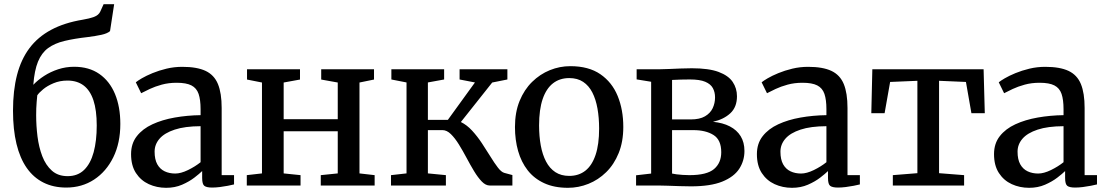

<svg xmlns="http://www.w3.org/2000/svg" viewBox="-20 -886 5281 917"><path d="M296.3 9.8Q235 9.8 187.6 -14Q140.1 -37.7 107.7 -84Q75.3 -130.3 58.7 -198.9Q42.1 -267.6 42.1 -357.3Q42.1 -453.5 61.3 -527.9Q80.5 -602.2 120.6 -655.9Q160.8 -709.5 224 -743.4Q287.2 -777.4 375.1 -791.9Q407.1 -797.2 429.1 -805.3Q451.1 -813.5 459.1 -831.1L474.8 -865.9H525.2L505.5 -737.3Q492.5 -725.9 464.1 -719.7Q435.7 -713.5 398.4 -708.9Q334.2 -701.6 287.4 -690.3Q240.6 -679 209.6 -656.2Q178.7 -633.4 161.5 -591.7Q144.4 -550 139.1 -481Q160.5 -503.8 190.8 -523.4Q221 -543 257.7 -555.1Q294.4 -567.1 334.1 -567.1Q405.3 -567.1 454.5 -532.8Q503.7 -498.5 529.2 -437.2Q554.7 -375.9 554.7 -294.1Q554.7 -203.4 521.2 -135Q487.6 -66.6 429.5 -28.4Q371.3 9.8 296.3 9.8ZM303 -44.7Q351.1 -44.7 381.8 -74.6Q412.5 -104.5 427.3 -159Q442 -213.4 442 -286.7Q442 -359.6 426.2 -407.1Q410.3 -454.6 379.3 -477.9Q348.2 -501.2 302.5 -501.2Q265.9 -501.2 236.1 -488.7Q206.2 -476.3 186.2 -459.7Q166.2 -443.1 158 -430.7Q156.6 -416.1 155.2 -400.2Q153.8 -384.4 153.2 -368Q152.7 -351.7 152.7 -335.6Q152.7 -285.5 159.1 -234.1Q165.6 -182.8 182 -139.9Q198.4 -97.1 227.8 -70.9Q257.2 -44.7 303 -44.7Z M606 -149.9Q606 -200.5 633.5 -235.6Q661 -270.8 707.9 -292.4Q754.9 -314.1 814.4 -324.6Q873.8 -335.1 938 -336V-364.4Q938 -409.7 928.5 -437.6Q918.9 -465.4 894.2 -478.1Q869.5 -490.7 824.1 -490.7Q785.4 -490.7 752.8 -481.8Q720.3 -472.9 695.3 -461.1Q670.2 -449.4 654.2 -440.8L628.6 -492.9Q636.3 -499.6 657.1 -511.9Q677.9 -524.1 708.3 -536.7Q738.8 -549.3 775.3 -558.1Q811.8 -566.8 850.4 -566.8Q920.7 -566.8 961.9 -547.4Q1003.1 -527.9 1020.9 -484.6Q1038.7 -441.3 1038.7 -370.3V-49.5H1097.8V-5.2Q1086.6 -2.3 1068.5 1.2Q1050.4 4.7 1030.3 7.3Q1010.2 9.8 993.4 9.8Q967.1 9.8 956.3 1.9Q945.5 -6 945.5 -36V-69Q933 -56.6 908.3 -37.6Q883.7 -18.7 849.5 -3.8Q815.3 11 773.6 11Q728.8 11 690.6 -6.5Q652.5 -24 629.2 -59.7Q606 -95.4 606 -149.9ZM816.9 -57.2Q843.7 -57.2 877.9 -73.8Q912.1 -90.5 938 -111.3V-283.3Q862.9 -283 814.3 -266.9Q765.6 -250.9 742 -223.6Q718.4 -196.4 718.4 -161.6Q718.4 -124.5 731.2 -101.4Q744.1 -78.4 766.4 -67.8Q788.7 -57.2 816.9 -57.2Z M1158.7 0V-49.5L1231.2 -57.8V-491.9L1159.8 -506.1V-555.3H1412.8V-506.1L1334.8 -491.9V-316.8H1593.1V-491.9L1514.1 -506.1V-555.3H1766.3V-506.1L1696.9 -491.9V-57.8L1769.3 -49.5V0H1512V-49.5L1593.1 -57.8V-259.2H1334.8V-57.8L1415.4 -49.5V0Z M1847.4 0V-49.5L1921.6 -57.9V-492.2L1849.2 -506.4V-555.3H2101.2V-506.4L2023.6 -492.2V-313.5H2119L2248.4 -492.2L2175 -506.4V-555.3H2403.3V-506.4L2330.8 -491.9L2181.1 -303.2Q2209.7 -289.4 2234.8 -262.1Q2259.8 -234.9 2281.5 -202.1Q2303.3 -169.3 2322.3 -138.3Q2341.3 -107.3 2357.8 -85.8Q2374.2 -64.3 2388.6 -60.3L2427.2 -49.9V0H2318.8Q2299.4 0 2281 -19.1Q2262.5 -38.2 2244.3 -68.4Q2226.1 -98.5 2208.2 -132.3Q2190.2 -166.1 2171.6 -196.2Q2152.9 -226.4 2133.4 -245.5Q2113.9 -264.6 2093 -264.6H2023.6V-57.9L2109.6 -49.5V0Z M2439.5 -279.3Q2439.5 -349.6 2461.5 -403.7Q2483.6 -457.8 2521.3 -494.8Q2559 -531.8 2606.1 -550.9Q2653.3 -570 2703.7 -570Q2791.4 -570 2847.3 -531.6Q2903.2 -493.2 2930.1 -427.4Q2956.9 -361.7 2956.9 -279.7Q2956.9 -209.2 2934.8 -154.8Q2912.8 -100.5 2875.1 -63.6Q2837.4 -26.7 2790.2 -7.9Q2743 11 2692.6 11Q2627 11 2579.1 -11.1Q2531.2 -33.1 2500.3 -72.5Q2469.5 -112 2454.5 -164.9Q2439.5 -217.8 2439.5 -279.3ZM2698.8 -45.9Q2744.1 -45.9 2775.9 -70.9Q2807.7 -96 2824.5 -146.3Q2841.4 -196.6 2841.4 -272Q2841.4 -323.5 2833.6 -367.5Q2825.8 -411.5 2809.1 -444.2Q2792.4 -476.9 2765.2 -495Q2738 -513.1 2698.8 -513.1Q2653.3 -513.1 2621.1 -488.1Q2588.9 -463 2571.8 -413Q2554.7 -362.9 2554.7 -287Q2554.7 -235 2562.8 -191Q2570.9 -147 2588 -114.4Q2605.1 -81.8 2632.5 -63.8Q2660 -45.9 2698.8 -45.9Z M3280 4Q3256.6 4 3226.4 3Q3196.2 2 3168.5 1Q3140.9 0 3124.3 0H3017.9V-48.8L3089.9 -57.1V-495.5L3020.6 -506.8V-555.3H3132.9Q3149.9 -555.3 3175.7 -556.5Q3201.6 -557.7 3230.4 -558.8Q3259.2 -560 3284.2 -560Q3365 -560 3412 -542.5Q3459.1 -524.9 3479.4 -494.7Q3499.8 -464.4 3499.8 -426.1Q3499.8 -374.6 3468.2 -345.2Q3436.5 -315.8 3385.2 -304.2Q3432 -299.8 3465.6 -282.4Q3499.2 -265.1 3517.4 -235.6Q3535.5 -206.1 3535.5 -165Q3535.5 -118 3510.5 -79.6Q3485.4 -41.3 3429.4 -18.6Q3373.4 4 3280 4ZM3272.7 -49.5Q3356 -49.5 3390.3 -78.7Q3424.7 -107.9 3424.7 -159Q3424.7 -218.2 3387.6 -241.3Q3350.5 -264.5 3291.6 -264.5H3189.8V-57.1Q3197.6 -55.2 3210.7 -53.5Q3223.8 -51.9 3239.9 -50.7Q3256.1 -49.5 3272.7 -49.5ZM3189.8 -315.6H3278.8Q3321.7 -315.6 3347.1 -330.5Q3372.5 -345.3 3383.8 -369.3Q3395.1 -393.3 3395.1 -420.7Q3395.1 -446 3384.6 -465.2Q3374.2 -484.5 3348.2 -495.5Q3322.2 -506.5 3275 -506.5Q3253.4 -506.5 3231.6 -505.9Q3209.7 -505.3 3189.8 -504.2Z M3595 -149.9Q3595 -200.5 3622.5 -235.6Q3650 -270.8 3696.9 -292.4Q3743.9 -314.1 3803.4 -324.6Q3862.8 -335.1 3927 -336V-364.4Q3927 -409.7 3917.5 -437.6Q3907.9 -465.4 3883.2 -478.1Q3858.5 -490.7 3813.1 -490.7Q3774.4 -490.7 3741.8 -481.8Q3709.3 -472.9 3684.3 -461.1Q3659.2 -449.4 3643.2 -440.8L3617.6 -492.9Q3625.3 -499.6 3646.1 -511.9Q3666.9 -524.1 3697.3 -536.7Q3727.8 -549.3 3764.3 -558.1Q3800.8 -566.8 3839.4 -566.8Q3909.7 -566.8 3950.9 -547.4Q3992.1 -527.9 4009.9 -484.6Q4027.7 -441.3 4027.7 -370.3V-49.5H4086.8V-5.2Q4075.6 -2.3 4057.5 1.2Q4039.4 4.7 4019.3 7.3Q3999.2 9.8 3982.4 9.8Q3956.1 9.8 3945.3 1.9Q3934.5 -6 3934.5 -36V-69Q3922 -56.6 3897.3 -37.6Q3872.7 -18.7 3838.5 -3.8Q3804.3 11 3762.6 11Q3717.8 11 3679.6 -6.5Q3641.5 -24 3618.2 -59.7Q3595 -95.4 3595 -149.9ZM3805.9 -57.2Q3832.7 -57.2 3866.9 -73.8Q3901.1 -90.5 3927 -111.3V-283.3Q3851.9 -283 3803.3 -266.9Q3754.6 -250.9 3731 -223.6Q3707.4 -196.4 3707.4 -161.6Q3707.4 -124.5 3720.2 -101.4Q3733.1 -78.4 3755.4 -67.8Q3777.7 -57.2 3805.9 -57.2Z M4244.2 0V-49.5L4361.5 -58.9V-500.1L4231.3 -494.6L4204.9 -345.4H4141.4L4146.3 -555.1H4677.7L4683.4 -345.4H4619.5L4593.4 -494.6L4465 -500.1V-58.9L4584.6 -49.5V0Z M4727.5 -149.9Q4727.5 -200.5 4755 -235.6Q4782.5 -270.8 4829.4 -292.4Q4876.4 -314.1 4935.9 -324.6Q4995.3 -335.1 5059.5 -336V-364.4Q5059.5 -409.7 5050 -437.6Q5040.4 -465.4 5015.7 -478.1Q4991 -490.7 4945.6 -490.7Q4906.9 -490.7 4874.3 -481.8Q4841.8 -472.9 4816.8 -461.1Q4791.7 -449.4 4775.7 -440.8L4750.1 -492.9Q4757.8 -499.6 4778.6 -511.9Q4799.4 -524.1 4829.8 -536.7Q4860.3 -549.3 4896.8 -558.1Q4933.3 -566.8 4971.9 -566.8Q5042.2 -566.8 5083.4 -547.4Q5124.6 -527.9 5142.4 -484.6Q5160.2 -441.3 5160.2 -370.3V-49.5H5219.3V-5.2Q5208.1 -2.3 5190 1.2Q5171.9 4.7 5151.8 7.3Q5131.7 9.8 5114.9 9.8Q5088.6 9.8 5077.8 1.9Q5067 -6 5067 -36V-69Q5054.5 -56.6 5029.8 -37.6Q5005.2 -18.7 4971 -3.8Q4936.8 11 4895.1 11Q4850.3 11 4812.1 -6.5Q4774 -24 4750.8 -59.7Q4727.5 -95.4 4727.5 -149.9ZM4938.4 -57.2Q4965.2 -57.2 4999.4 -73.8Q5033.6 -90.5 5059.5 -111.3V-283.3Q4984.4 -283 4935.8 -266.9Q4887.1 -250.9 4863.5 -223.6Q4839.9 -196.4 4839.9 -161.6Q4839.9 -124.5 4852.7 -101.4Q4865.6 -78.4 4887.9 -67.8Q4910.2 -57.2 4938.4 -57.2Z"/></svg>

Font: Merriweather 7pt Light
Style: Regular
Weight: 300
Designer: Eben Sorkin
Foundry: Eben Sorkin
Version: Version 2.200;gftools[0.9.31]